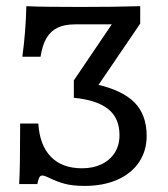

<svg xmlns="http://www.w3.org/2000/svg" viewBox="-20 -591 545 622"><path d="M140.7 -14.2Q124.3 -22.4 117.1 -22.4Q110.7 -22.4 107.4 -16.3Q104.1 -10.2 100.9 5.2H42.1Q43.7 -20.3 44.5 -68.8Q45.3 -117.4 45.3 -190.9H104.2Q108.3 -121.2 144.5 -83.5Q180.8 -45.8 245.7 -45.8Q280.7 -45.8 308.1 -58.5Q335.5 -71.3 351.3 -95.6Q367.1 -119.9 367.1 -153.3Q367.1 -208.4 330.5 -237.7Q293.8 -267 219.2 -274.2V-330.6L342.1 -512.1H223.5Q189.4 -512.1 166.8 -501.3Q144.2 -490.6 130.8 -467.9Q117.3 -445.2 111.3 -407.3H52.4Q63.7 -490.9 65.3 -571Q99.1 -569.4 143.2 -569Q187.4 -568.5 243.4 -568.5Q352.2 -568.5 434.2 -571V-514.5L288.3 -300L290.9 -318Q375.3 -299.4 415.2 -259.5Q455.1 -219.5 455.1 -150.6Q455.1 -102.7 430.6 -65.9Q406.2 -29.2 360.5 -8.9Q314.8 11.3 254.5 11.3Q215.2 11.3 189.5 4.3Q163.7 -2.7 140.7 -14.2Z"/></svg>

Font: Playfair Micro SmCond SmLight
Style: Regular
Weight: 360
Width: 4
Designer: Claus Eggers Sørensen
Foundry: Claus Eggers Sørensen
Version: Version 2.100;Glyphs 3.2 (3219)